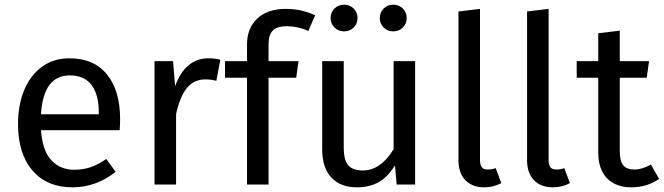

<svg xmlns="http://www.w3.org/2000/svg" viewBox="-20 -788 2835 820"><path d="M491 -232H155Q161 -145 199 -104Q237 -63 297 -63Q335 -63 367 -74Q399 -85 434 -109L474 -54Q390 12 290 12Q180 12 118.5 -60Q57 -132 57 -258Q57 -340 83.5 -403.5Q110 -467 159.5 -503Q209 -539 276 -539Q381 -539 437 -470Q493 -401 493 -279Q493 -256 491 -232ZM402 -306Q402 -384 371 -425Q340 -466 278 -466Q165 -466 155 -300H402Z M921 -533 904 -443Q880 -449 858 -449Q809 -449 779 -413Q749 -377 732 -301V0H640V-527H719L728 -420Q749 -479 785 -509Q821 -539 869 -539Q897 -539 921 -533Z M1127 -600V-527H1255L1245 -456H1127V0H1035V-456H941V-527H1035V-599Q1035 -667 1078.5 -708.5Q1122 -750 1200 -750Q1236 -750 1264.5 -743.5Q1293 -737 1326 -723L1297 -656Q1252 -676 1205 -676Q1163 -676 1145 -657.5Q1127 -639 1127 -600Z M1753 0H1674L1667 -82Q1637 -33 1598 -10.5Q1559 12 1503 12Q1434 12 1395 -30Q1356 -72 1356 -149V-527H1448V-159Q1448 -105 1467 -82.5Q1486 -60 1529 -60Q1606 -60 1661 -151V-527H1753ZM1507 -711Q1507 -687 1490.5 -670.5Q1474 -654 1450 -654Q1425 -654 1408.5 -670.5Q1392 -687 1392 -711Q1392 -735 1408.5 -751.5Q1425 -768 1450 -768Q1474 -768 1490.5 -751.5Q1507 -735 1507 -711ZM1717 -711Q1717 -687 1700.5 -670.5Q1684 -654 1659 -654Q1635 -654 1618.5 -670.5Q1602 -687 1602 -711Q1602 -735 1618.5 -751.5Q1635 -768 1659 -768Q1684 -768 1700.5 -751.5Q1717 -735 1717 -711Z M1938 -104V-739L2030 -750V-106Q2030 -84 2037.5 -74Q2045 -64 2063 -64Q2082 -64 2097 -70L2121 -6Q2088 12 2048 12Q1997 12 1967.5 -18.5Q1938 -49 1938 -104Z M2231 -104V-739L2323 -750V-106Q2323 -84 2330.5 -74Q2338 -64 2356 -64Q2375 -64 2390 -70L2414 -6Q2381 12 2341 12Q2290 12 2260.5 -18.5Q2231 -49 2231 -104Z M2795 -24Q2743 12 2677 12Q2610 12 2572.5 -26.5Q2535 -65 2535 -138V-456H2443V-527H2535V-646L2627 -657V-527H2752L2742 -456H2627V-142Q2627 -101 2641.5 -82.5Q2656 -64 2690 -64Q2721 -64 2760 -85Z"/></svg>

Font: Wolseley Sans
Style: Regular
Weight: 400
Designer: Carrois Corporate & Edenspiekermann AG
Foundry: Carrois Corporate GbR & Edenspiekermann AG
Version: Version 4.202